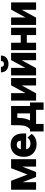

<svg xmlns="http://www.w3.org/2000/svg" viewBox="1538 -2320 942 4057"><g transform="rotate(-90 2008.5 -292.0)"><path d="M28 0H186V-287L297 0H401L516 -292V0H672V-528H482L349 -181L217 -528H28Z M723 -246C723 -211 729 -178 741 -147C777 -55 862 10 992 10C1092 10 1162 -30 1204 -88L1208 -93L1129 -182L1123 -175C1097 -141 1059 -119 1002 -119C933 -119 892 -154 882 -210H1217V-276C1217 -431 1138 -538 977 -538C938 -538 903 -531 872 -518C781 -479 723 -389 723 -265ZM884 -322C892 -371 918 -409 976 -409C1033 -409 1063 -379 1063 -326V-322Z M1258 -129V159H1418V0H1716V159H1872V-129H1796V-528H1392L1390 -352C1389 -324 1388 -301 1385 -280C1376 -211 1350 -171 1309 -129ZM1491 -129C1524 -187 1541 -259 1545 -348L1546 -397H1640V-129Z M1911 0H2065L2231 -304V0H2387V-528H2234L2069 -225V-528H1911Z M2444 0H2598L2764 -304V0H2920V-528H2767L2602 -225V-528H2444ZM2508 -736C2508 -714 2513 -693 2521 -674C2545 -617 2606 -583 2685 -583C2711 -583 2734 -587 2756 -594C2813 -614 2862 -659 2862 -736V-743H2746V-736C2746 -699 2725 -679 2685 -679C2645 -679 2624 -697 2624 -736V-743H2508Z M2977 0H3133V-196H3295V0H3451V-528H3295V-324H3133V-528H2977Z M3510 0H3664L3830 -304V0H3986V-528H3833L3668 -225V-528H3510Z"/></g></svg>

Font: Asimov Pro
Style: Blk
Weight: 900
Designer: Google
Version: Version 2.000980; 2014